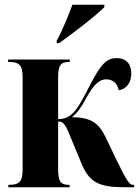

<svg xmlns="http://www.w3.org/2000/svg" viewBox="-20 -786 583 806"><path d="M218 -605H228C284 -644 384 -721 418 -756V-766H284C267 -721 242 -658 218 -615ZM15 0H272V-10H270C234 -10 224 -25 224 -76V-276C249 -276 255 -263 285 -189L324 -95C359 -12 409 0 508 0H543V-10H539C524 -10 514 -22 467 -119L422 -213C393 -271 361 -293 282 -294C309 -316 322 -338 341 -373C371 -426 393 -453 427 -453C452 -453 474 -436 478 -407C503 -410 531 -431 531 -478C531 -513 514 -542 470 -542C427 -542 404 -516 362 -437C333 -380 312 -339 289 -314C273 -297 253 -286 224 -286V-460C224 -511 234 -526 270 -526H273V-536H14V-526H16C63 -526 75 -511 75 -460V-76C75 -25 63 -10 17 -10H15Z"/></svg>

Font: Noto Serif Display Condensed Extra
Style: Regular
Weight: 800
Width: 3
Designer: Monotype Design Team
Foundry: Monotype Imaging Inc.
Version: Version 1.900